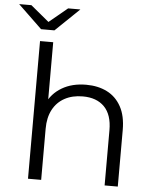

<svg xmlns="http://www.w3.org/2000/svg" viewBox="-91 -981 828 1031"><g transform="rotate(5 323.0 -465.0)"><path d="M99 0V-742H170V-381L156 -408Q181 -465 236 -497.5Q291 -530 367 -530Q431 -530 479.5 -505.5Q528 -481 555.5 -431Q583 -381 583 -305V0H512V-298Q512 -381 470.5 -423.5Q429 -466 354 -466Q298 -466 256.5 -443.5Q215 -421 192.5 -378.5Q170 -336 170 -276V0ZM99 -806 -30 -930H36L163 -825H107L234 -930H300L171 -806Z"/></g></svg>

Font: Montserrat Thin
Style: Regular
Weight: 400
Version: Version 9.000